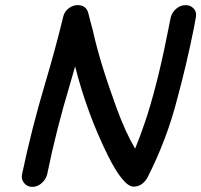

<svg xmlns="http://www.w3.org/2000/svg" viewBox="-20 -722 785 749"><path d="M106 7Q86 7 74 -8Q65 -19 65 -34Q65 -38 66 -42Q103 -218 155 -393Q194 -523 226 -654Q231 -681 258 -696Q271 -702 283 -702Q317 -702 325 -669Q333 -636 342 -604Q369 -480 435 -300Q469 -207 506 -144Q506 -143 507 -143V-142Q528 -193 545 -244L554 -271Q600 -416 641 -629L646 -654Q651 -674 667.5 -688Q684 -702 704 -702Q724 -702 736 -688Q745 -678 745 -664Q745 -659 744 -654L737 -616Q709 -475 671 -335Q631 -178 555 -29Q535 6 501 6Q462 6 402 -113Q320 -278 273 -463L253 -393Q200 -218 164 -42Q159 -22 142.5 -7.5Q126 7 106 7Z"/></svg>

Font: Bad Comic
Style: Italic
Weight: 400
Italic angle: -11°
Designer: GGBotNet
Foundry: GGBotNet
Version: 0.95